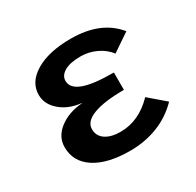

<svg xmlns="http://www.w3.org/2000/svg" viewBox="-124 -679 848 829"><g transform="rotate(-30 300.0 -264.0)"><path d="M307.6 -82Q399.4 -82 473.6 -158.7L553.2 -90.3Q504.4 -40 440.2 -15.1Q376 9.8 303.2 9.8Q190.9 9.8 127.4 -31.2Q64 -72.3 64 -145Q64 -196.8 109.6 -231.9Q155.3 -267.1 224.1 -272.5V-273.4Q161.6 -279.8 120.8 -314.7Q80.1 -349.6 80.1 -396.5Q80.1 -460 145.5 -499Q210.9 -538.1 320.8 -538.1Q471.2 -538.1 545.4 -445.8L456.5 -385.7Q433.6 -416 396.7 -433.3Q359.9 -450.7 318.8 -450.7Q267.1 -450.7 238.8 -434.3Q210.4 -418 210.4 -391.1Q210.4 -355 258.3 -336.7Q306.2 -318.4 409.7 -318.4V-231.9Q312 -231.9 258.5 -211.9Q205.1 -191.9 205.1 -153.3Q205.1 -119.6 232.7 -100.8Q260.3 -82 307.6 -82Z"/></g></svg>

Font: Liberation Mono
Style: Bold
Weight: 700
Monospace: yes
Designer: Steve Matteson
Foundry: Ascender Corporation
Version: Version 2.1.5